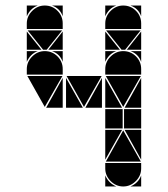

<svg xmlns="http://www.w3.org/2000/svg" viewBox="-20 -677 608 695"><path d="M142 -492Q169 -492 188 -473Q207 -454 207 -427V-407H77V-427Q77 -453 96.5 -472.5Q116 -492 142 -492ZM142 -657Q169 -657 188 -638Q207 -619 207 -592V-572H77V-592Q77 -618 96.5 -637.5Q116 -657 142 -657ZM426 -492Q453 -492 472 -473Q491 -454 491 -427V-407H361V-427Q361 -453 380.5 -472.5Q400 -492 426 -492ZM426 -657Q453 -657 472 -638Q491 -619 491 -592V-572H361V-592Q361 -618 380.5 -637.5Q400 -657 426 -657ZM206 -402 142 -290 79 -402ZM490 -402 426 -290 363 -402ZM205 -567 149 -497H136L80 -567ZM489 -567 433 -497H420L364 -567ZM361 -287V-395L422 -287ZM219 -287V-395L280 -287ZM207 -287H147L207 -395ZM349 -287H289L349 -395ZM361 -497V-563L414 -497ZM77 -497V-563L130 -497ZM207 -497H155L207 -563ZM491 -497H439L491 -563ZM361 -492H401Q387 -487 377 -477Q367 -467 361 -453ZM361 -657H401Q387 -652 377 -642Q367 -632 361 -618ZM77 -492H117Q103 -487 93 -477Q83 -467 77 -453ZM77 -657H117Q103 -652 93 -642Q83 -632 77 -618ZM491 -492V-453Q481 -482 452 -492ZM491 -657V-618Q481 -647 452 -657ZM207 -492V-453Q197 -482 168 -492ZM207 -657V-618Q197 -647 168 -657ZM426 -2Q400 -2 380.5 -21.5Q361 -41 361 -67V-87H491V-67Q491 -41 471.5 -21.5Q452 -2 426 -2ZM363 -92 426 -205 490 -92ZM424 -212H361V-282H424ZM361 -207H422L361 -99ZM361 -42Q373 -14 401 -2H361ZM452 -2Q466 -8 476 -18Q486 -28 491 -42V-2ZM348 -402 284 -290 221 -402ZM491 -212H429V-282H491ZM491 -207V-99L431 -207ZM491 -287H431L491 -395Z"/></svg>

Font: CAT DyFa
Style: Regular
Weight: 400
Designer: Peter Wiegel
Foundry: Peter Wiegel
Version: Version 1.001; ttfautohint (v1.3)